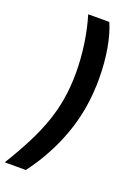

<svg xmlns="http://www.w3.org/2000/svg" viewBox="-202 -834 733 1040"><g transform="rotate(20 164.5 -314.0)"><path d="M-32.7 140.1Q19 55.7 56.2 -17.1Q93.3 -89.8 116.9 -157.5Q140.6 -225.1 151.9 -293Q164.6 -368.7 164.1 -450.7Q163.6 -532.7 151.6 -614Q139.6 -695.3 117.7 -768.1H239.3Q264.6 -710.4 278.3 -630.9Q292 -551.3 292.5 -463.4Q293 -375.5 279.3 -292.5Q260.7 -180.7 212.4 -70.6Q164.1 39.6 88.9 140.1Z"/></g></svg>

Font: Inter 17pt SemiBold
Style: Italic
Weight: 600
Italic angle: -9.3988°
Version: Version 4.001;git-66647c0bb